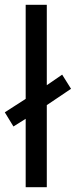

<svg xmlns="http://www.w3.org/2000/svg" viewBox="-29 -780 316 800"><path d="M78 0V-285L27 -253L-9 -312L78 -368V-760H166V-425L230 -469L267 -410L166 -342V0Z"/></svg>

Font: Noto Sans Cypro Minoan
Style: Regular
Weight: 400
Designer: David Williams
Foundry: David Williams
Version: Version 1.503; ttfautohint (v1.8.4.7-5d5b)